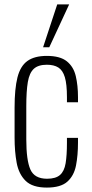

<svg xmlns="http://www.w3.org/2000/svg" viewBox="-20 -840 415 869"><path d="M192 9Q127 9 96 -21.5Q65 -52 55.5 -103Q46 -154 46 -217V-353Q46 -438 59 -489.5Q72 -541 104 -564Q136 -587 192 -587Q252 -587 282.5 -562.5Q313 -538 323 -495.5Q333 -453 333 -400V-377H283V-400Q283 -459 273.5 -490.5Q264 -522 244 -534.5Q224 -547 192 -547Q153 -547 133 -528.5Q113 -510 106 -469Q99 -428 99 -359V-209Q99 -115 117.5 -73Q136 -31 193 -31Q232 -31 251.5 -48Q271 -65 277 -101Q283 -137 283 -194V-216H333V-195Q333 -137 324 -91Q315 -45 285 -18Q255 9 192 9ZM175 -626 239 -820H293L203 -626Z"/></svg>

Font: Oswald ExtraLight
Style: Regular
Weight: 250
Designer: Vernon Adams
Foundry: Vernon Adams
Version: Version 4.100; ttfautohint (v1.8.1.43-b0c9)